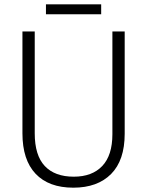

<svg xmlns="http://www.w3.org/2000/svg" viewBox="-20 -860 682 890"><path d="M558 -240Q558 -117 495 -53.5Q432 10 320 10Q206 10 145 -54.5Q84 -119 84 -242V-714H141V-242Q141 -140 187.5 -90.5Q234 -41 322 -41Q407 -41 454 -90.5Q501 -140 501 -238V-714H558ZM449 -840V-794H193V-840Z"/></svg>

Font: Noto Sans Georgian SemiCondensed Light
Style: Regular
Weight: 300
Width: 4
Designer: Monotype Design Team, Akaki Razmadze
Foundry: Google LLC
Version: Version 2.005; ttfautohint (v1.8.4.7-5d5b)